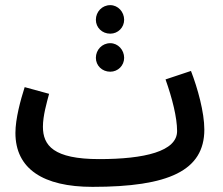

<svg xmlns="http://www.w3.org/2000/svg" viewBox="-20 -706 867 747"><path d="M409 -575C439 -575 463 -599 463 -629C463 -660 439 -686 409 -686C377 -686 353 -660 353 -629C353 -599 377 -575 409 -575ZM409 -427C439 -427 463 -451 463 -481C463 -512 439 -538 409 -538C377 -538 353 -512 353 -481C353 -451 377 -427 409 -427ZM340 21C636 21 775 -42 775 -202C775 -269 749 -363 723 -430L624 -397C650 -324 669 -249 669 -196C669 -117 542 -87 366 -87C188 -87 147 -140 147 -213C147 -256 162 -307 171 -341L76 -367C60 -317 40 -244 40 -189C40 -49 148 21 340 21Z"/></svg>

Font: Noto Sans Arabic UI XCn SmBd
Style: Regular
Weight: 600
Width: 2
Designer: Monotype Design Team, Nadine Chahine and Nizar Qandah
Foundry: Monotype Imaging Inc.
Version: Version 2.010